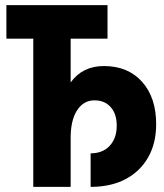

<svg xmlns="http://www.w3.org/2000/svg" viewBox="-20 -730 640 750"><path d="M110 0V-579H5V-710H400V-579H256V-408Q302 -472 386 -472Q480 -472 535 -410.5Q590 -349 590 -245Q590 -170 558.5 -115Q527 -60 470 -30Q413 0 334 0V-131Q381 -131 408.5 -160.5Q436 -190 436 -239Q436 -285 412.5 -311.5Q389 -338 349 -338Q306 -338 281 -299Q256 -260 256 -192V0Z"/></svg>

Font: Geist Mono UltraBlack
Style: Regular
Weight: 900
Monospace: yes
Designer: Basement.studio, Andrés Briganti, Mateo Zaragoza
Foundry: Basement.studio, Vercel, Andrés Briganti, Guido Ferreyra, Mateo Zaragoza
Version: Version 1.400; ttfautohint (v1.8.4.7-5d5b)